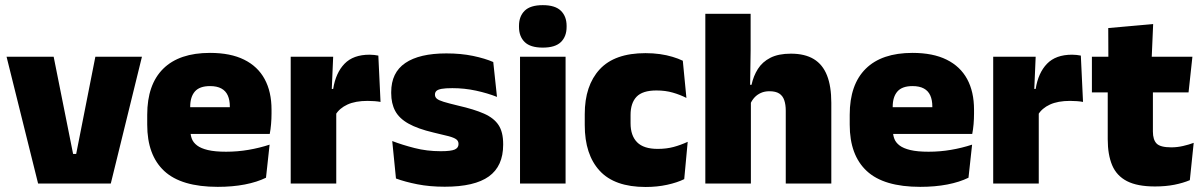

<svg xmlns="http://www.w3.org/2000/svg" viewBox="-20 -713 4668 746"><path d="M276 -115 350.5 -492.5H531.5L410.5 0H128L5.5 -492.5H188.5L264 -115Z M826 13Q684.5 13 618.2 -48.5Q552 -110 552 -228.5V-267Q552 -384.5 614.2 -446Q676.5 -507.5 796 -507.5Q875.5 -507.5 928.5 -481.2Q981.5 -455 1008.2 -405.8Q1035 -356.5 1035 -287V-271.5Q1035 -251.5 1033.2 -230.8Q1031.5 -210 1028 -192.5H869.5Q871.5 -223 872.2 -250Q873 -277 873 -298.5Q873 -324.5 865 -342.2Q857 -360 840 -369.2Q823 -378.5 796 -378.5Q755.5 -378.5 737.2 -357.5Q719 -336.5 719 -298V-253.5L720 -234.5V-203.5Q720 -188 725.5 -173.5Q731 -159 745.8 -147.8Q760.5 -136.5 787.8 -130Q815 -123.5 858.5 -123.5Q903 -123.5 945.5 -130.8Q988 -138 1027.5 -151L1013.5 -22.5Q979 -5.5 931.2 3.8Q883.5 13 826 13ZM645.5 -192.5V-296.5H992.5V-192.5Z M1284 -267.5 1233 -367.5H1274.5Q1284.5 -430 1318.5 -465.2Q1352.5 -500.5 1416 -500.5Q1425.5 -500.5 1433.8 -499.5Q1442 -498.5 1450 -497L1458.5 -317Q1448.5 -319 1434.8 -320Q1421 -321 1408 -321Q1361 -321 1330 -306.8Q1299 -292.5 1284 -267.5ZM1109.5 0V-492.5H1274.5L1267.5 -329.5H1286.5V0Z M1708 12.5Q1649.5 12.5 1601.5 3Q1553.5 -6.5 1518.5 -19.5L1504 -165Q1543 -150 1590.8 -137.8Q1638.5 -125.5 1692.5 -125.5Q1732 -125.5 1746.8 -132Q1761.5 -138.5 1761.5 -153V-154Q1761.5 -165 1753 -171.5Q1744.5 -178 1723.2 -183.8Q1702 -189.5 1664.5 -198Q1603 -212.5 1567 -232.8Q1531 -253 1515.5 -282Q1500 -311 1500 -351V-355Q1500 -431 1554.8 -468.2Q1609.5 -505.5 1714.5 -505.5Q1771 -505.5 1817.8 -495.8Q1864.5 -486 1896.5 -472L1911 -336.5Q1874.5 -351 1829.5 -360.8Q1784.5 -370.5 1737.5 -370.5Q1710.5 -370.5 1695.8 -367.8Q1681 -365 1675.5 -359.5Q1670 -354 1670 -346V-345Q1670 -336 1677 -329.8Q1684 -323.5 1703.5 -317.5Q1723 -311.5 1760.5 -302.5Q1822 -288.5 1860.5 -271.5Q1899 -254.5 1917 -227.2Q1935 -200 1935 -153.5V-150.5Q1935 -67.5 1879.5 -27.5Q1824 12.5 1708 12.5Z M2000.5 0V-492.5H2177.5V0ZM2089 -528Q2040.5 -528 2018.5 -549.8Q1996.5 -571.5 1996.5 -608.5V-612.5Q1996.5 -649.5 2018.5 -671.2Q2040.5 -693 2089 -693Q2137 -693 2159.2 -671.2Q2181.5 -649.5 2181.5 -612.5V-608.5Q2181.5 -571 2159.2 -549.5Q2137 -528 2089 -528Z M2488.5 13.5Q2368 13.5 2310 -49.5Q2252 -112.5 2252 -227V-269.5Q2252 -380.5 2310 -443.5Q2368 -506.5 2488 -506.5Q2517.5 -506.5 2544 -502.8Q2570.5 -499 2593 -492.2Q2615.5 -485.5 2633 -477L2647 -332.5Q2622.5 -345 2594 -353.2Q2565.5 -361.5 2530.5 -361.5Q2476.5 -361.5 2453.2 -337Q2430 -312.5 2430 -266.5V-234Q2430 -186 2455.5 -160.2Q2481 -134.5 2535.5 -134.5Q2569.5 -134.5 2597.2 -142Q2625 -149.5 2652 -162L2638.5 -17Q2611 -3.5 2572 5Q2533 13.5 2488.5 13.5Z M3033 0V-283Q3033 -306.5 3027.2 -323.5Q3021.5 -340.5 3007.8 -349.5Q2994 -358.5 2969.5 -358.5Q2951 -358.5 2936.5 -352Q2922 -345.5 2912 -334.8Q2902 -324 2896 -310.5L2860 -383.5H2900Q2907.5 -418 2924.8 -445.2Q2942 -472.5 2973.2 -488.5Q3004.5 -504.5 3053 -504.5Q3107 -504.5 3141.8 -483.5Q3176.5 -462.5 3193.2 -420.2Q3210 -378 3210 -313.5V0ZM2720.5 0V-659.5H2896.5V-516.5L2894 -345.5L2897.5 -331.5V0Z M3555.5 13Q3414 13 3347.8 -48.5Q3281.5 -110 3281.5 -228.5V-267Q3281.5 -384.5 3343.8 -446Q3406 -507.5 3525.5 -507.5Q3605 -507.5 3658 -481.2Q3711 -455 3737.8 -405.8Q3764.5 -356.5 3764.5 -287V-271.5Q3764.5 -251.5 3762.8 -230.8Q3761 -210 3757.5 -192.5H3599Q3601 -223 3601.8 -250Q3602.5 -277 3602.5 -298.5Q3602.5 -324.5 3594.5 -342.2Q3586.5 -360 3569.5 -369.2Q3552.5 -378.5 3525.5 -378.5Q3485 -378.5 3466.8 -357.5Q3448.5 -336.5 3448.5 -298V-253.5L3449.5 -234.5V-203.5Q3449.5 -188 3455 -173.5Q3460.5 -159 3475.2 -147.8Q3490 -136.5 3517.2 -130Q3544.5 -123.5 3588 -123.5Q3632.5 -123.5 3675 -130.8Q3717.5 -138 3757 -151L3743 -22.5Q3708.5 -5.5 3660.8 3.8Q3613 13 3555.5 13ZM3375 -192.5V-296.5H3722V-192.5Z M4013.5 -267.5 3962.5 -367.5H4004Q4014 -430 4048 -465.2Q4082 -500.5 4145.5 -500.5Q4155 -500.5 4163.2 -499.5Q4171.5 -498.5 4179.5 -497L4188 -317Q4178 -319 4164.2 -320Q4150.5 -321 4137.5 -321Q4090.5 -321 4059.5 -306.8Q4028.5 -292.5 4013.5 -267.5ZM3839 0V-492.5H4004L3997 -329.5H4016V0Z M4467.5 11.5Q4399 11.5 4358.8 -9.2Q4318.5 -30 4301.2 -71Q4284 -112 4284 -172V-436H4459.5V-202Q4459.5 -170 4474 -155.2Q4488.5 -140.5 4531 -140.5Q4554 -140.5 4576.8 -145.8Q4599.5 -151 4618 -158L4603 -13Q4577 -2 4543 4.8Q4509 11.5 4467.5 11.5ZM4222.5 -354V-492.5H4613L4598 -354ZM4286.5 -480.5 4286 -604 4460.5 -619.5 4454.5 -480.5Z"/></svg>

Font: Anek Gujarati ExtraBold
Style: Regular
Weight: 800
Version: Version 1.003